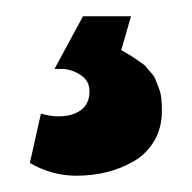

<svg xmlns="http://www.w3.org/2000/svg" viewBox="-20 -28 236 236"><path d="M73.7 188Q93 188 110.8 183.7Q128.7 179.3 144.3 170.3Q160 161.3 169.5 145.3Q179 129.3 179 108.3Q179 100.3 178.3 93.3Q177.7 86.3 175.2 80.3Q172.7 74.3 171.3 70.2Q170 66 165.5 61.2Q161 56.3 159.7 54.3Q158.3 52.3 152 48Q145.7 43.7 144.8 43Q144 42.3 136.7 38Q129.3 33.7 129 33.7L141 -8H82L47 56.7H58Q69.7 57.7 79.8 64.7Q90 71.7 90 84Q90 99.7 79.5 107.3Q69 115 52.3 115Q41.3 115 30.3 111.7L16.7 172.3Q43.7 188 73.7 188Z"/></svg>

Font: Jomhuria
Style: Regular
Weight: 400
Designer: Arabic design by Kourosh Beigpour, Latin design by Eben Sorkin, engineering by Lasse Fister and Khaled Hosney
Version: Version 1.0000